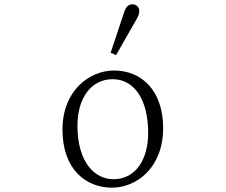

<svg xmlns="http://www.w3.org/2000/svg" viewBox="-20 -851 1040 885"><path d="M496 14C609 14 732 -77 732 -261C732 -432 634 -526 506 -526C392 -526 268 -433 268 -254C268 -69 377 14 496 14ZM503 -25C417 -25 337 -102 337 -272C337 -398 400 -486 499 -486C599 -486 663 -392 663 -238C663 -118 607 -25 503 -25ZM490 -608 515 -597 600 -746C616 -773 622 -784 622 -800C622 -819 608 -831 590 -831C570 -831 559 -818 549 -785Z"/></svg>

Font: Kiri Minchoo Light
Style: Regular
Weight: 300
Designer: Ryoko NISHIZUKA 西塚涼子 (kana & ideographs); Frank Grießhammer (Latin, Greek & Cyrillic);
akenotsuki.com/eyeben/fonts/ (U+
Foundry: Adobe
akenotsuki.com/eyeben/fonts/
Version: Version 4.002;hotconv 1.0.119;makeotfexe 2.5.65604